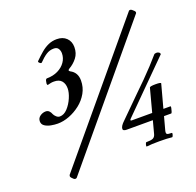

<svg xmlns="http://www.w3.org/2000/svg" viewBox="-123 -786 978 958"><g transform="rotate(-20 366.0 -306.5)"><path d="M131 -246Q115 -246 96 -249.5Q77 -253 63.5 -262Q50 -271 50 -287Q50 -304 64 -314Q78 -324 94 -324Q105 -324 112 -317Q119 -310 123 -299Q126 -292 134.5 -284Q143 -276 153 -276Q175 -276 194 -296.5Q213 -317 225 -345Q237 -373 237 -395Q237 -420 224 -435Q211 -450 184 -450Q174 -450 167 -448.5Q160 -447 152 -445Q148 -444 147 -446.5Q146 -449 146 -453Q146 -457 148.5 -467Q151 -477 158 -477Q190 -477 215.5 -489.5Q241 -502 255.5 -523Q270 -544 270 -569Q270 -583 263 -594Q256 -605 239 -605Q217 -605 198.5 -593Q180 -581 160 -560Q156 -556 148.5 -562.5Q141 -569 145 -573Q166 -594 185 -610Q204 -626 224.5 -635Q245 -644 269 -644Q301 -644 320 -625.5Q339 -607 339 -577Q339 -544 321 -521Q303 -498 278 -484Q272 -480 272 -477Q272 -474 278 -470Q313 -452 313 -409Q313 -373 296 -343Q279 -313 251.5 -291.5Q224 -270 192.5 -258Q161 -246 131 -246ZM118 43Q115 43 110 39Q105 35 101 30Q97 25 97 22Q97 18 99 14L657 -654Q659 -656 664 -656Q668 -656 673 -652Q678 -648 682.5 -643.5Q687 -639 687 -635Q687 -630 685 -629L127 40Q124 43 118 43ZM443 -100Q435 -100 429.5 -102.5Q424 -105 424 -111Q424 -118 429.5 -127Q435 -136 448 -148L554 -253Q581 -279 608 -306Q635 -333 658.5 -358.5Q682 -384 700 -405Q702 -408 706 -409Q710 -410 715 -410Q720 -410 726 -406.5Q732 -403 732 -396L482 -146Q479 -143 478 -141.5Q477 -140 477 -138Q477 -135 482 -135H688Q691 -135 689.5 -126.5Q688 -118 685 -109Q682 -100 680 -100ZM509 13Q505 13 508 2.5Q511 -8 514 -8Q540 -8 550 -13Q560 -18 564 -32L624 -258Q625 -261 633 -262.5Q641 -264 656 -264Q686 -264 684 -258L623 -32Q619 -17 623.5 -12.5Q628 -8 649 -8Q653 -8 650 2.5Q647 13 643 13Q619 10 576 10Q533 10 509 13Z"/></g></svg>

Font: Junicode VF
Style: Italic
Weight: 400
Italic angle: -11°
Designer: Peter S. Baker
Version: Version 2.209